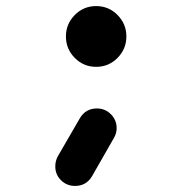

<svg xmlns="http://www.w3.org/2000/svg" viewBox="-20 -511 600 632"><path d="M299 -154Q326 -154 345 -135Q364 -116 364 -89Q364 -72 355 -57L283 69Q264 101 227 101Q200 101 181 82.5Q162 64 162 37Q162 19 170 4L243 -122Q262 -154 299 -154ZM226 -461.5Q255 -491 296.5 -491Q338 -491 367 -461.5Q396 -432 396 -391Q396 -350 367 -320.5Q338 -291 296.5 -291Q255 -291 226 -320.5Q197 -350 197 -391Q197 -432 226 -461.5Z"/></svg>

Font: Brass Mono
Style: Bold
Weight: 700
Monospace: yes
Version: Version 1.100; ttfautohint (v1.8.3) -l 8 -r 50 -G 200 -x 14 